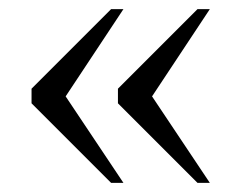

<svg xmlns="http://www.w3.org/2000/svg" viewBox="-20 -475 530 420"><path d="M99 -227V-301L250 -75H223L49 -249V-281L223 -455H250ZM288 -227V-301L439 -75H412L238 -249V-281L412 -455H439Z"/></svg>

Font: Roboto Serif 120pt Expanded Light
Style: Regular
Weight: 300
Width: 7
Designer: Greg Gazdowicz
Foundry: Commercial Type
Version: Version 1.008